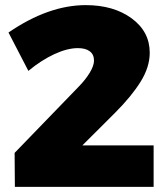

<svg xmlns="http://www.w3.org/2000/svg" viewBox="-20 -730 653 750"><path d="M301.8 -162.1H580.1V0H38.1L37.1 -132.8L287.1 -391.1Q314 -418.5 330.6 -446Q347.2 -473.6 347.2 -493.2Q347.2 -517.1 330.8 -529.5Q314.5 -542 284.2 -542Q243.2 -542 192.4 -518.6Q141.6 -495.1 90.8 -453.1L13.2 -603Q169.4 -710 314.9 -710Q423.8 -710 494.4 -658.2Q564.9 -606.4 564.9 -523.9Q564.9 -468.3 529.3 -410.9Q493.7 -353.5 428.2 -288.1Z"/></svg>

Font: Montserrat-Arabic ExtraBold
Style: Regular
Weight: 800
Designer: Mohamed Gaber
Foundry: Kief Type Foundry
Version: Version 5.008;PS 005.008;hotconv 1.0.88;makeotf.lib2.5.64775